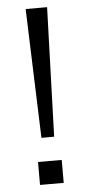

<svg xmlns="http://www.w3.org/2000/svg" viewBox="-52 -736 353 767"><g transform="rotate(-5 124.5 -352.5)"><path d="M99 -187 81 -705H167L150 -187ZM77 0V-92H172V0Z"/></g></svg>

Font: Nunito Sans 7pt Light
Style: Regular
Weight: 300
Designer: Vernon Adams
Foundry: Vernon Adams
Version: Version 3.101;gftools[0.9.27]